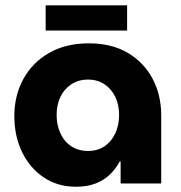

<svg xmlns="http://www.w3.org/2000/svg" viewBox="-20 -687 677 719"><path d="M264 12.3Q195.7 12.3 143.7 -22.7Q91.7 -57.7 62.7 -117.5Q33.7 -177.3 33.7 -252Q33.7 -329.7 67.7 -391.5Q101.7 -453.3 164.2 -489Q226.7 -524.7 312.3 -524.7Q398 -524.7 458.3 -489.2Q518.7 -453.7 551.2 -392.5Q583.7 -331.3 583.7 -255V0H431.7V-82.3H428.3Q414 -55.3 391.8 -33.8Q369.7 -12.3 338.3 0Q307 12.3 264 12.3ZM309.7 -121.7Q345.3 -121.7 371.5 -139.3Q397.7 -157 411.8 -187.8Q426 -218.7 426 -256.7Q426 -294.3 411.8 -324Q397.7 -353.7 371.5 -371.3Q345.3 -389 309.7 -389Q273.7 -389 247 -371.3Q220.3 -353.7 206.2 -324Q192 -294.3 192 -256.7Q192 -218.7 206.2 -187.8Q220.3 -157 247 -139.3Q273.7 -121.7 309.7 -121.7ZM151 -572.7V-667H456V-572.7Z"/></svg>

Font: MuseoModerno Thin
Style: Regular
Weight: 100
Designer: Pablo Cosgaya, Héctor Gatti, Marcela Romero, and the Authors of The MuseoModerno Project.
Foundry: Omnibus-Type Team
Version: Version 1.003